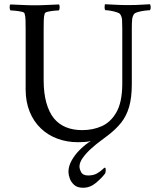

<svg xmlns="http://www.w3.org/2000/svg" viewBox="-20 -667 746 906"><path d="M144 -642Q173 -642 200.5 -643.5Q228 -645 258 -646Q262 -642 261.5 -632Q261 -622 258 -618Q252 -618 236.5 -616.5Q221 -615 207 -612Q193 -609 191 -603Q187 -591 186.5 -571.5Q186 -552 186 -530V-289Q186 -228 198.5 -183Q211 -138 234 -109Q280 -53 368 -53Q419 -53 461 -72Q503 -91 529.5 -137.5Q556 -184 557 -268V-532Q557 -558 556 -573Q555 -588 547 -600Q544 -605 530 -609.5Q516 -614 500.5 -616.5Q485 -619 477 -619Q473 -624 473.5 -633.5Q474 -643 475 -647Q504 -646 527.5 -644.5Q551 -643 583 -643Q606 -643 620.5 -643.5Q635 -644 650.5 -645Q666 -646 688 -647Q690 -643 691 -635Q692 -627 688 -619Q682 -619 665 -617Q648 -615 632 -610.5Q616 -606 612 -600Q605 -589 603.5 -575Q602 -561 602 -533V-270Q602 -207 589.5 -163.5Q577 -120 552 -88.5Q527 -57 489 -28Q479 -20 457 -4Q435 12 411.5 33Q388 54 371.5 76.5Q355 99 355 119Q355 130 363 145.5Q371 161 396 161Q421 161 437.5 151.5Q454 142 463 133Q472 124 475 124Q479 124 479 137Q479 141 478 145.5Q477 150 475 153Q459 174 432 196.5Q405 219 372 219Q345 219 330 205.5Q315 192 309 174.5Q303 157 303 144Q303 117 318.5 89.5Q334 62 358.5 38Q383 14 409 -2Q397 2 378.5 3Q360 4 347 4Q295 4 250 -13Q205 -30 173 -61Q139 -93 120 -140Q101 -187 101 -245V-530Q101 -552 100.5 -571.5Q100 -591 96 -603Q95 -609 80.5 -612Q66 -615 50.5 -616.5Q35 -618 29 -618Q26 -622 25.5 -632Q25 -642 29 -646Q59 -645 87.5 -643.5Q116 -642 144 -642Z"/></svg>

Font: Amiri
Style: Regular
Weight: 400
Designer: Khaled Hosny
Version: Version 0.114